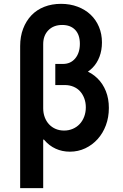

<svg xmlns="http://www.w3.org/2000/svg" viewBox="-20 -780 640 1000"><path d="M205 -216V-550Q205 -595 232 -622.5Q259 -650 304 -650Q347 -650 371.5 -624.5Q396 -599 396 -552Q396 -505 372 -476Q348 -447 308 -447H268V-337H318Q342 -337 362.5 -328.5Q383 -320 397 -304.5Q411 -289 419 -267.5Q427 -246 427 -221Q427 -195 418.5 -172.5Q410 -150 395 -134Q380 -118 359 -109Q338 -100 314 -100Q290 -100 270 -108.5Q250 -117 235.5 -132.5Q221 -148 213 -169.5Q205 -191 205 -216ZM205 -53H268L159 -216Q159 -164 172.5 -122Q186 -80 211 -50.5Q236 -21 270 -5.5Q304 10 344 10Q387 10 424 -7.5Q461 -25 488.5 -55.5Q516 -86 531.5 -127.5Q547 -169 547 -218Q547 -266 531.5 -305Q516 -344 487.5 -372Q459 -400 419 -415Q379 -430 330 -430V-375Q370 -375 403.5 -388.5Q437 -402 461 -426Q485 -450 498 -484Q511 -518 511 -559Q511 -603 495.5 -640Q480 -677 452 -703.5Q424 -730 384.5 -745Q345 -760 298 -760Q250 -760 210.5 -744.5Q171 -729 143.5 -700Q116 -671 100.5 -630.5Q85 -590 85 -540V200H205Z"/></svg>

Font: CommitMonoV143 ExtLt
Style: Regular
Weight: 200
Monospace: yes
Designer: Eigil Nikolajsen
Foundry: Eigil Nikolajsen
Version: Version 1.143